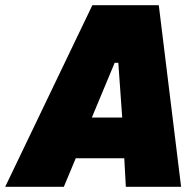

<svg xmlns="http://www.w3.org/2000/svg" viewBox="-77 -720 752 740"><path d="M-57 0H169L215 -110H402L408 0H621L535 -700H279ZM277 -267 365 -478H379L394 -267Z"/></svg>

Font: Fixel Text 20240404 Black
Style: Italic
Weight: 900
Width: 4
Italic angle: -10°
Designer: AlfaBravo + MacPaw
Foundry: Kyrylo Tkachov, Marchela Mozhyna, Serhii Makarenko, Maria Weinstein, Zakhar Kryvoshyya
Version: Version 1.211;Glyphs 3.2 (3225)